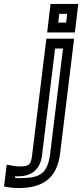

<svg xmlns="http://www.w3.org/2000/svg" viewBox="-154 -704 415 969"><path d="M227 -565 238 -659 241 -684H216H126H101L98 -659L87 -565L84 -540H109H199H224L227 -565ZM180 -590H140L145 -634H185L180 -590ZM-58 136C-66 136 -77 135 -92 132L-120 127L-124 157L-131 216L-134 237L-113 241C-95 244 -76 245 -59 245C60 245 133 197 149 73L217 -484L220 -509H195H105H80L77 -484L8 80C2 129 -8 136 -58 136ZM-64 186C3 186 49 154 58 80L124 -459H164L99 73C86 171 50 195 -52 195C-61 195 -70 195 -78 194L-77 185C-73 186 -68 186 -64 186Z"/></svg>

Font: Gamestation Display Outline
Style: Italic
Weight: 400
Designer: Jonas Hecksher
Foundry: Jonas Hecksher, Playtypeª, e-types AS
Version: Version 1.003